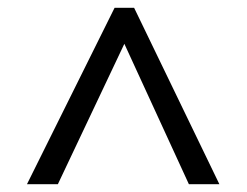

<svg xmlns="http://www.w3.org/2000/svg" viewBox="-20 -739 632 491"><path d="M273 -719H323L541 -268H463L298 -627L128 -268H49Z"/></svg>

Font: tamil15
Style: Book
Weight: 400
Designer: Jelle Bosma - Monotype Design Team
Foundry: Monotype Imaging Inc.
Version: Version 2.003